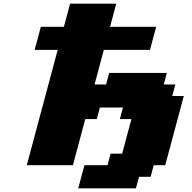

<svg xmlns="http://www.w3.org/2000/svg" viewBox="-20 -895 1040 1040"><path d="M403.8 125H716.3L733.4 62.5H795.9L812.5 0H875Q891.6 -62.5 925.3 -187.5Q959 -312.5 975.6 -375H913.1L929.7 -437.5H867.2L883.8 -500H571.3L554.7 -437.5H492.2L542.5 -625H792.5Q797.9 -645.5 809.1 -687.3Q820.3 -729 826.2 -750H576.2Q582 -771 593 -812.5Q604 -854 609.4 -875H359.4Q354 -854 343 -812.5Q332 -771 326.2 -750H201.2Q195.8 -729.5 184.6 -687.7Q173.3 -646 167.5 -625H292.5Q264.6 -520.5 208.7 -312.3Q152.8 -104 125 0H375Q386.2 -42 408.4 -125.2Q430.7 -208.5 441.9 -250H504.4L521 -312.5H646L629.4 -250H691.9L641.6 -62.5H579.1L562.5 0H437.5Q431.6 21 420.4 62.5Q409.2 104 403.8 125Z"/></svg>

Font: Faithful 32x
Style: BoldOblique
Weight: 400
Foundry: Faithful Resource Pack
Version: Version 1.0; January 27, 2023